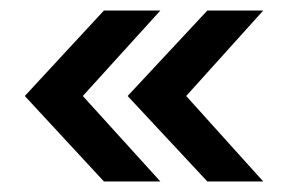

<svg xmlns="http://www.w3.org/2000/svg" viewBox="-20 -435 552 364"><path d="M333 -253 479 -91H373L222 -253L373 -415H479ZM284 -91H177L27 -253L177 -415H284L137 -253Z"/></svg>

Font: Hind Siliguri Medium
Style: Regular
Weight: 500
Designer: Jyotish Sonowal
Foundry: Indian Type Foundry
Version: Version 1.001;PS 1.0;hotconv 1.0.86;makeotf.lib2.5.63406; tt